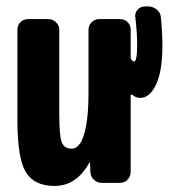

<svg xmlns="http://www.w3.org/2000/svg" viewBox="-20 -580 540 609"><path d="M450.2 -559.6Q464.8 -559.6 477.1 -549.8Q489.3 -540 490.2 -525.4Q495.1 -477.5 495.1 -434.6Q495.1 -354.5 475.1 -312Q455.1 -269.5 424.8 -269.5Q411.1 -269.5 399.4 -279.3Q395.5 -281.2 394.5 -278.3V-35.2Q394.5 -20.5 384.8 -10.3Q375 0 360.4 0H302.7Q288.1 0 277.8 -9.8Q267.6 -19.5 266.6 -35.2L265.6 -64.5L264.6 -65.4Q263.7 -65.4 263.7 -64.5Q222.7 9.8 153.3 9.8Q87.9 9.8 61.5 -34.7Q35.2 -79.1 35.2 -200.2V-485.4Q35.2 -500 44.9 -509.8Q54.7 -519.5 70.3 -519.5H131.8Q146.5 -519.5 157.2 -509.8Q168 -500 168 -485.4V-219.7Q168 -149.4 175.8 -128.9Q183.6 -108.4 208 -108.4Q221.7 -108.4 233.4 -124Q245.1 -139.6 252.9 -180.2Q260.7 -220.7 260.7 -283.2V-485.4Q260.7 -500 271 -509.8Q281.2 -519.5 295.9 -519.5H360.4Q375 -519.5 384.8 -509.8Q394.5 -500 394.5 -485.4V-398.4Q394.5 -392.6 398.4 -388.7Q402.3 -384.8 405.3 -384.8Q415 -384.8 415 -440.4Q415 -476.6 409.2 -525.4Q407.2 -539.1 416.5 -549.3Q425.8 -559.6 440.4 -559.6Z"/></svg>

Font: Rounded-L Mgen+ 1m bold
Style: Bold
Weight: 700
Designer: [Source Han Sans]
Ryoko NISHIZUKA  (kana & ideographs); Paul D. Hunt (Latin, Greek & Cyrillic); Wenlong ZHANG  (bopomofo
Version: Version 1.059.20150602